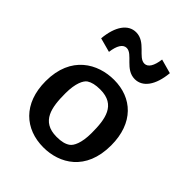

<svg xmlns="http://www.w3.org/2000/svg" viewBox="-230 -942 1080 1080"><g transform="rotate(45 310.0 -402.0)"><path d="M305 12C432 12 567 -63 567 -265.5C567 -444.5 460.5 -538.5 318 -538.5C190.5 -538.5 50.5 -463.5 50.5 -261C50.5 -82.5 159.5 12 305 12ZM101 -652 186 -629C193 -684 212 -715.5 241 -715.5C290.5 -715.5 319 -623 397 -623C459.5 -623 503.5 -682.5 513 -786.5L428 -810C421 -754 402 -723 373.5 -723C323.5 -723 294.5 -815.5 216.5 -815.5C154 -815.5 110.5 -756 101 -652ZM177.5 -291.5C177.5 -371.5 199 -412.5 218.5 -426C238 -438.5 263.5 -445 301.5 -445C425.5 -445 440 -346.5 440 -237C440 -157 418.5 -116 398.5 -102.5C380 -89.5 354.5 -82.5 316 -82.5C192 -82.5 177.5 -181.5 177.5 -291.5Z"/></g></svg>

Font: Monaspace Argon SemiBold
Style: Regular
Weight: 600
Designer: Riley Cran & the Lettermatic Team
Foundry: Lettermatic
Version: Version 1.000 (Monaspace Argon)